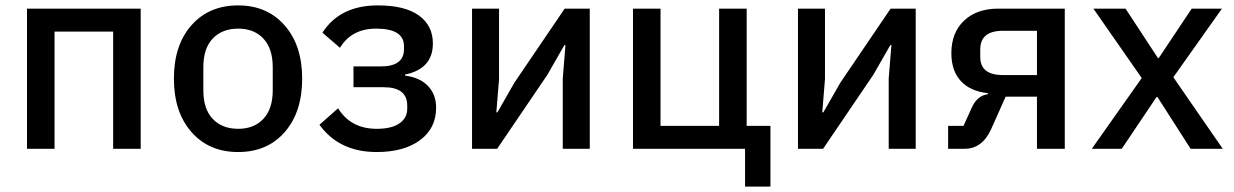

<svg xmlns="http://www.w3.org/2000/svg" viewBox="-20 -551 4568 711"><path d="M80 0V-519H501V0H399V-434H182V0Z M862 -531Q969 -531 1034 -457Q1099 -383 1099 -260Q1099 -136 1034.5 -62Q970 12 862 12Q754 12 689 -62Q624 -136 624 -260Q624 -384 689 -457.5Q754 -531 862 -531ZM990 -217V-302Q990 -371 955.5 -408Q921 -445 862 -445Q803 -445 768 -408.5Q733 -372 733 -302V-217Q733 -147 768 -110.5Q803 -74 862 -74Q921 -74 955.5 -111Q990 -148 990 -217Z M1375 12Q1236 12 1163 -89L1232 -150Q1279 -74 1375 -74Q1430 -74 1459 -94Q1488 -114 1488 -148V-160Q1488 -228 1401 -228H1289V-305H1390Q1476 -305 1476 -369V-380Q1476 -445 1373 -445Q1282 -445 1239 -374L1174 -430Q1239 -531 1379 -531Q1480 -531 1531.5 -493.5Q1583 -456 1583 -390Q1583 -296 1480 -275V-271Q1535 -264 1565 -232.5Q1595 -201 1595 -152Q1595 -76 1535.5 -32Q1476 12 1375 12Z M1728 0V-519H1828V-258L1818 -135H1822L1885 -245L2071 -519H2164V0H2064V-261L2074 -384H2070L2007 -274L1821 0Z M2739 140V0H2324V-519H2426V-85H2643V-519H2745V-85H2833V140Z M2935 0V-519H3035V-258L3025 -135H3029L3092 -245L3278 -519H3371V0H3271V-261L3281 -384H3277L3214 -274L3028 0Z M3491 0V-85H3548L3578 -151Q3598 -197 3638 -202V-206Q3573 -213 3538 -251Q3503 -289 3503 -354Q3503 -430 3550 -474.5Q3597 -519 3676 -519H3923V0H3820V-193H3704L3650 -72Q3617 0 3552 0ZM3694 -273H3820V-437H3694Q3610 -437 3610 -368V-340Q3610 -273 3694 -273Z M4023 0 4208 -262 4029 -519H4148L4268 -336H4271L4393 -519H4505L4325 -265L4508 0H4389L4266 -192H4263L4134 0Z"/></svg>

Font: Anuphan Medium
Style: Regular
Weight: 500
Designer: Mike Abbink, Paul van der Laan, Pieter van Rosmalen, Mint Tantisuwanna
Foundry: Bold Monday; Cadson Demak
Version: Version 3.002;hotconv 1.0.109;makeotfexe 2.5.65596